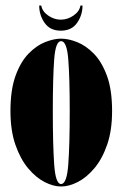

<svg xmlns="http://www.w3.org/2000/svg" viewBox="-20 -667 445 698"><path d="M202 11Q174 11 142.2 -5.2Q110.5 -21.5 82.2 -55.2Q54 -89 36 -140.8Q18 -192.5 18 -263.5Q18 -340.5 36.5 -391.5Q55 -442.5 83.8 -472Q112.5 -501.5 144.2 -514Q176 -526.5 202 -526.5Q228.5 -526.5 260.2 -514Q292 -501.5 321 -472Q350 -442.5 368.8 -391.5Q387.5 -340.5 387.5 -263.5Q387.5 -192.5 369.5 -140.8Q351.5 -89 323 -55.2Q294.5 -21.5 262.5 -5.2Q230.5 11 202 11ZM202 2Q223 2 228.2 -69Q233.5 -140 233.5 -263.5Q233.5 -384.5 228.2 -451Q223 -517.5 202 -517.5Q182 -517.5 177 -451Q172 -384.5 172 -263.5Q172 -140 177 -69Q182 2 202 2ZM201 -555.5Q162 -555.5 142.2 -583.8Q122.5 -612 122.5 -647H130Q133.5 -625.5 155.2 -610.5Q177 -595.5 201 -595.5Q225.5 -595.5 247.2 -610.5Q269 -625.5 272.5 -647H280Q280 -612 260.2 -583.8Q240.5 -555.5 201 -555.5Z"/></svg>

Font: Imbue 100pt Black
Style: Regular
Weight: 900
Designer: Tyler Finck
Foundry: Etcetera Type Company
Version: Version 1.102; ttfautohint (v1.8.3)